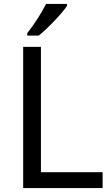

<svg xmlns="http://www.w3.org/2000/svg" viewBox="-20 -951 564 971"><path d="M97.2 0V-713.9H187V-80.1H499V0ZM318.8 -931.2V-920.9Q297.4 -889.6 252 -842.3Q206.5 -794.9 175.8 -771H117.7V-783.2Q172.4 -852.5 212.9 -931.2Z"/></svg>

Font: NotoSans
Style: Regular
Weight: 400
Designer: Monotype Design team
Foundry: Monotype Imaging Inc.
Version: Version 1.04